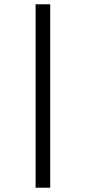

<svg xmlns="http://www.w3.org/2000/svg" viewBox="-20 -719 401 895"><path d="M146 156V-699H214V156Z"/></svg>

Font: Faustina Medium
Style: Regular
Weight: 500
Designer: Alfonso Garcia
Foundry: http://www.omnibus-type.com
Version: Version 1.200